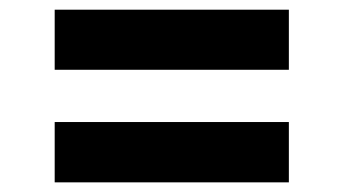

<svg xmlns="http://www.w3.org/2000/svg" viewBox="-20 -492 720 402"><path d="M94.5 -345.9V-471.7H584.8V-345.9ZM94.5 -110.2V-236.5H584.8V-110.2Z"/></svg>

Font: Inter
Style: Regular
Weight: 400
Designer: Rasmus Andersson
Foundry: rsms
Version: Version 4.000;git-8c9346024